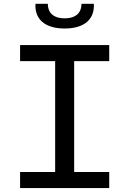

<svg xmlns="http://www.w3.org/2000/svg" viewBox="-20 -960 660 980"><path d="M82.5 0H537.5V-82H358.5V-648H537.5V-730H82.5V-648H261.5V-82H82.5ZM224 -940.5H161C156.5 -863.5 207.5 -814.5 310 -814.5C412.5 -814.5 463.5 -863.5 459 -940.5H396C396 -899 371.5 -866.5 310 -866.5C248.5 -866.5 224 -899 224 -940.5Z"/></svg>

Font: Monaspace Neon
Style: Regular
Weight: 400
Designer: Riley Cran & the Lettermatic Team
Foundry: Lettermatic
Version: Version 1.200 (Monaspace Neon)